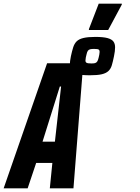

<svg xmlns="http://www.w3.org/2000/svg" viewBox="-65 -1036 768 1056"><path d="M-45 0 194 -688H393L339 0H209L223 -140H134L87 0ZM169 -257H237L271 -560H264ZM429 -622Q385 -622 361 -628Q337 -634 328 -646.5Q319 -659 319 -677Q319 -688 320.5 -700.5Q322 -713 325 -727Q331 -755 337.5 -775.5Q344 -796 356.5 -808.5Q369 -821 393.5 -827Q418 -833 459 -833Q503 -833 526.5 -826.5Q550 -820 559 -807.5Q568 -795 568 -776Q568 -766 566.5 -753.5Q565 -741 562 -727Q556 -697 550 -677Q544 -657 531 -645Q518 -633 494.5 -627.5Q471 -622 429 -622ZM438 -687Q451 -687 458 -689Q465 -691 469.5 -697.5Q474 -704 477 -717Q479 -724 481 -734.5Q483 -745 483 -751Q483 -760 477.5 -763.5Q472 -767 452 -767Q439 -767 431 -765Q423 -763 418.5 -757Q414 -751 411 -737Q409 -731 407 -720Q405 -709 405 -703Q405 -694 411.5 -690.5Q418 -687 438 -687ZM424 -871V-876L478 -1016H605V-1011L530 -871Z"/></svg>

Font: Saira ExtraCondensed ExtraBold
Style: Italic
Weight: 800
Width: 2
Italic angle: -12°
Designer: Hector Gatti with collaboration of the Omnibus-Type team
Foundry: Omnibus-Type
Version: Version 1.101